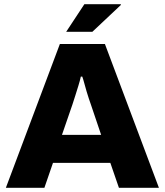

<svg xmlns="http://www.w3.org/2000/svg" viewBox="-20 -897 786 917"><path d="M8 0 266 -687H481L739 0H548L507 -119H233L192 0ZM276 -253H463L414 -398Q410 -409 404.5 -425.5Q399 -442 393.5 -460.5Q388 -479 383 -498Q378 -517 373 -531H366Q362 -512 354.5 -488Q347 -464 339.5 -440Q332 -416 326 -398ZM296 -745 383 -877H556L558 -874L421 -745Z"/></svg>

Font: Archivo SemiBold ExtraBold
Style: Regular
Weight: 800
Version: Version 2.001